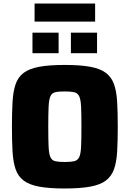

<svg xmlns="http://www.w3.org/2000/svg" viewBox="-20 -1066 739 1094"><path d="M349 8Q260 8 203.5 -2.5Q147 -13 115 -37Q83 -61 69 -101.5Q55 -142 51.5 -202Q48 -262 48 -344Q48 -426 51.5 -486Q55 -546 69 -586.5Q83 -627 115 -651Q147 -675 203.5 -685.5Q260 -696 349 -696Q437 -696 494 -685.5Q551 -675 583 -651Q615 -627 629.5 -586.5Q644 -546 647.5 -486Q651 -426 651 -344Q651 -262 647.5 -202Q644 -142 629.5 -101.5Q615 -61 583 -37Q551 -13 494 -2.5Q437 8 349 8ZM349 -143Q384 -143 403 -147.5Q422 -152 431 -170Q440 -188 442 -229Q444 -270 444 -344Q444 -418 442 -459Q440 -500 431 -518Q422 -536 403 -540.5Q384 -545 349 -545Q314 -545 295 -540.5Q276 -536 267.5 -518Q259 -500 257 -459Q255 -418 255 -344Q255 -270 257 -229Q259 -188 267.5 -170Q276 -152 295 -147.5Q314 -143 349 -143ZM165 -763V-880H314V-763ZM384 -763V-880H533V-763ZM177 -943V-1046H522V-943Z"/></svg>

Font: Saira ExtraBold
Style: Regular
Weight: 800
Designer: Hector Gatti with collaboration of the Omnibus-Type team
Foundry: Omnibus-Type
Version: Version 1.100; ttfautohint (v1.8.3)